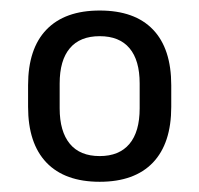

<svg xmlns="http://www.w3.org/2000/svg" viewBox="-20 -667 386 372"><path d="M173.2 -314.8Q105.6 -314.8 70 -352Q34.4 -389.2 34.4 -460V-501.9Q34.4 -572.7 70 -609.6Q105.6 -646.6 173.2 -646.6Q241.1 -646.6 276.5 -609.6Q311.8 -572.7 311.8 -501.9V-460Q311.8 -389.2 276.3 -352Q240.7 -314.8 173.2 -314.8ZM173.2 -364.6Q211 -364.6 230.8 -388.2Q250.6 -411.8 250.6 -457.1V-505.2Q250.6 -550.2 231 -573.5Q211.4 -596.9 173.2 -596.9Q134.9 -596.9 115.3 -573.5Q95.6 -550.2 95.6 -505.2V-457.1Q95.6 -412.3 115.3 -388.4Q134.9 -364.6 173.2 -364.6Z"/></svg>

Font: Anek Gujarati Medium
Style: Regular
Weight: 500
Designer: Mrunmayee Ghaisas (Gujarati), Yesha Goshar (Latin)
Foundry: Ek Type
Version: Version 1.003